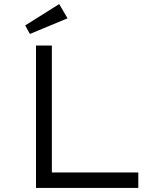

<svg xmlns="http://www.w3.org/2000/svg" viewBox="-20 -924 788 944"><path d="M157 0V-700H235V-76H660V0ZM127 -757 104 -799 271 -904 312 -834Z"/></svg>

Font: Lexend Mega Light
Style: Regular
Weight: 300
Version: Version 1.007